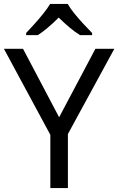

<svg xmlns="http://www.w3.org/2000/svg" viewBox="-20 -964 606 984"><path d="M283 -363 469 -714H566L328 -277V0H238V-273L0 -714H98ZM327 -944Q339 -922 361.5 -894.5Q384 -867 408.5 -840.5Q433 -814 452 -795V-784H390Q364 -800 336 -823.5Q308 -847 281 -874Q254 -847 227 -824Q200 -801 174 -784H114V-795Q133 -815 156.5 -841Q180 -867 202 -894.5Q224 -922 237 -944Z"/></svg>

Font: Noto Sans Lydian
Style: Regular
Weight: 400
Designer: Monotype Design Team
Foundry: Monotype Imaging Inc.
Version: Version 2.002; ttfautohint (v1.8.4.7-5d5b)